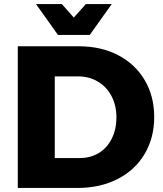

<svg xmlns="http://www.w3.org/2000/svg" viewBox="-20 -930 806 950"><path d="M743 -351Q743 -248 695.5 -168Q648 -88 561.5 -44Q475 0 363 0H68V-701H370Q480 -701 564.5 -657Q649 -613 696 -533.5Q743 -454 743 -351ZM556 -349Q556 -409 531.5 -455Q507 -501 464 -526.5Q421 -552 366 -552H251V-148H375Q428 -148 469 -173Q510 -198 533 -244Q556 -290 556 -349ZM405 -910H533L424 -757H267L158 -910H286L345 -843Z"/></svg>

Font: Gontserrat
Style: Bold
Weight: 700
Designer: Julieta Ulanovsky
Foundry: Julieta Ulanovsky
Version: Version 6.001